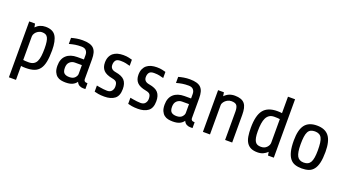

<svg xmlns="http://www.w3.org/2000/svg" viewBox="-60 -1347 3905 2163"><g transform="rotate(20 1892.0 -265.0)"><path d="M164.6 2.9V169.9H79.6V-500H149.4L157.7 -457Q205.6 -506.8 275.4 -506.8Q363.8 -506.8 398.7 -450.4Q433.6 -394 433.6 -282.2Q433.6 -200.2 422.6 -144.5Q411.6 -88.9 386.7 -55.7Q361.8 -22 321.3 -7.6Q280.8 6.8 220.7 6.8Q203.6 6.8 189.7 5.9Q175.8 4.9 164.6 2.9ZM259.8 -435.1Q233.9 -435.1 212.2 -422.1Q190.4 -409.2 177.5 -389.6Q164.6 -370.1 164.6 -350.1V-68.8Q175.8 -66.9 191.7 -65.9Q207.5 -64.9 230.5 -64.9Q299.3 -64.9 324.2 -117.2Q336.9 -143.1 341.8 -181.6Q346.7 -220.2 346.7 -272Q346.7 -364.7 327.1 -400.9Q316.4 -419.9 300 -427.5Q283.7 -435.1 259.8 -435.1Z M934.6 -69.8V0H904.3Q884.3 0 862.8 -10.7Q841.3 -21.5 829.1 -48.8Q810.5 -22 779.5 -7.6Q748.5 6.8 697.3 6.8Q670.4 6.8 643.3 1.5Q616.2 -3.9 595.2 -20.5Q574.2 -37.1 561.3 -66.2Q548.3 -95.2 548.3 -141.1Q548.3 -222.2 595.5 -265.1Q642.6 -308.1 726.6 -308.1H805.2V-361.8Q805.2 -394 786.9 -414.6Q768.6 -435.1 730.5 -435.1Q687.5 -435.1 655.5 -429.9Q623.5 -424.8 585.4 -414.1V-486.8Q613.3 -495.1 648.2 -501Q683.1 -506.8 720.2 -506.8Q816.4 -506.8 854 -467.3Q873.5 -446.8 881.8 -415.8Q890.1 -384.8 890.1 -341.8V-102.1Q890.1 -86.9 900.1 -78.4Q910.2 -69.8 934.6 -69.8ZM717.3 -64.9Q762.2 -64.9 783.7 -88.6Q805.2 -112.3 805.2 -134.8V-240.2H721.2Q686.5 -240.2 660.9 -216.8Q635.3 -193.4 635.3 -147Q635.3 -100.1 656.2 -82.5Q677.2 -64.9 717.3 -64.9Z M1331.1 -145Q1331.1 -62 1285.6 -27.6Q1240.2 6.8 1163.1 6.8Q1120.1 6.8 1090.1 1.5Q1060.1 -3.9 1043 -8.8V-82Q1055.2 -79.6 1077.6 -75.7Q1100.1 -71.8 1125.2 -68.8Q1150.4 -65.9 1169.9 -65.9Q1206.5 -65.9 1224.4 -88.1Q1242.2 -110.4 1242.2 -140.1Q1242.2 -175.8 1229.7 -192.9Q1217.3 -210 1179.2 -216.8Q1102.1 -231 1070.6 -265.4Q1039.1 -299.8 1039.1 -356Q1039.1 -397 1052 -425.5Q1064.9 -454.1 1087.4 -472.2Q1109.9 -490.2 1140.4 -498.5Q1170.9 -506.8 1207 -506.8Q1246.1 -506.8 1272.5 -500.5Q1298.8 -494.1 1314 -490.2V-417Q1301.3 -419.9 1288.8 -422.9Q1276.4 -425.8 1264.2 -429.2Q1240.2 -435.1 1199.2 -435.1Q1156.2 -435.1 1141.1 -413.8Q1126 -392.6 1126 -360.8Q1126 -306.2 1189.9 -295.9Q1268.1 -283.2 1299.6 -247.1Q1331.1 -210.9 1331.1 -145Z M1732.9 -145Q1732.9 -62 1687.5 -27.6Q1642.1 6.8 1564.9 6.8Q1522 6.8 1491.9 1.5Q1461.9 -3.9 1444.8 -8.8V-82Q1457 -79.6 1479.5 -75.7Q1502 -71.8 1527.1 -68.8Q1552.2 -65.9 1571.8 -65.9Q1608.4 -65.9 1626.2 -88.1Q1644 -110.4 1644 -140.1Q1644 -175.8 1631.6 -192.9Q1619.1 -210 1581.1 -216.8Q1503.9 -231 1472.4 -265.4Q1440.9 -299.8 1440.9 -356Q1440.9 -397 1453.9 -425.5Q1466.8 -454.1 1489.3 -472.2Q1511.7 -490.2 1542.2 -498.5Q1572.8 -506.8 1608.9 -506.8Q1647.9 -506.8 1674.3 -500.5Q1700.7 -494.1 1715.8 -490.2V-417Q1703.1 -419.9 1690.7 -422.9Q1678.2 -425.8 1666 -429.2Q1642.1 -435.1 1601.1 -435.1Q1558.1 -435.1 1543 -413.8Q1527.8 -392.6 1527.8 -360.8Q1527.8 -306.2 1591.8 -295.9Q1669.9 -283.2 1701.4 -247.1Q1732.9 -210.9 1732.9 -145Z M2219.2 -69.8V0H2189Q2168.9 0 2147.5 -10.7Q2126 -21.5 2113.8 -48.8Q2095.2 -22 2064.2 -7.6Q2033.2 6.8 1981.9 6.8Q1955.1 6.8 1928 1.5Q1900.9 -3.9 1879.9 -20.5Q1858.9 -37.1 1845.9 -66.2Q1833 -95.2 1833 -141.1Q1833 -222.2 1880.1 -265.1Q1927.2 -308.1 2011.2 -308.1H2089.8V-361.8Q2089.8 -394 2071.5 -414.6Q2053.2 -435.1 2015.1 -435.1Q1972.2 -435.1 1940.2 -429.9Q1908.2 -424.8 1870.1 -414.1V-486.8Q1897.9 -495.1 1932.9 -501Q1967.8 -506.8 2004.9 -506.8Q2101.1 -506.8 2138.7 -467.3Q2158.2 -446.8 2166.5 -415.8Q2174.8 -384.8 2174.8 -341.8V-102.1Q2174.8 -86.9 2184.8 -78.4Q2194.8 -69.8 2219.2 -69.8ZM2002 -64.9Q2046.9 -64.9 2068.4 -88.6Q2089.8 -112.3 2089.8 -134.8V-240.2H2005.9Q1971.2 -240.2 1945.6 -216.8Q1919.9 -193.4 1919.9 -147Q1919.9 -100.1 1940.9 -82.5Q1961.9 -64.9 2002 -64.9Z M2428.7 -350.1V0H2343.8V-500H2413.6L2420.9 -455.1Q2469.7 -506.8 2543.9 -506.8Q2627.4 -506.8 2662.1 -464.4Q2679.7 -442.9 2687.3 -409.4Q2694.8 -376 2694.8 -330.1V0H2609.9V-339.8Q2609.9 -387.2 2594.2 -411.1Q2578.6 -435.1 2528.8 -435.1Q2502.4 -435.1 2479.7 -422.1Q2457 -409.2 2442.9 -389.6Q2428.7 -370.1 2428.7 -350.1Z M3193.8 -700.2V0H3124L3117.2 -42Q3093.8 -19 3064.9 -6.1Q3036.1 6.8 2998 6.8Q2950.2 6.8 2919.2 -8.1Q2888.2 -22.9 2869.1 -52.2Q2850.1 -81.1 2842.5 -125.5Q2835 -169.9 2835 -228Q2835 -376 2886.5 -441.4Q2938 -506.8 3052.7 -506.8Q3086.4 -506.8 3108.9 -502.9V-700.2ZM3014.2 -64.9Q3057.6 -64.9 3083.3 -92Q3108.9 -119.1 3108.9 -149.9V-431.2Q3098.1 -433.1 3082 -434.1Q3065.9 -435.1 3043 -435.1Q3006.8 -435.1 2984.1 -420.4Q2961.4 -405.8 2947.3 -378.4Q2933.6 -351.1 2927.7 -310.5Q2921.9 -270 2921.9 -217.8Q2921.9 -172.9 2927.7 -143.3Q2933.6 -113.8 2944.3 -96.7Q2955.6 -79.1 2972.7 -72Q2989.7 -64.9 3014.2 -64.9Z M3718.8 -259.8Q3718.8 -181.2 3706.8 -129.6Q3694.8 -78.1 3670.9 -47.9Q3647 -17.1 3611.3 -5.1Q3575.7 6.8 3528.8 6.8Q3482.9 6.8 3447.8 -5.1Q3412.6 -17.1 3388.2 -47.9Q3364.3 -78.1 3351.6 -129.6Q3338.9 -181.2 3338.9 -259.8Q3338.9 -388.2 3384.8 -447.5Q3430.7 -506.8 3528.8 -506.8Q3627 -506.8 3672.9 -447.5Q3718.8 -388.2 3718.8 -259.8ZM3631.8 -245.1Q3631.8 -297.9 3627 -335Q3622.1 -372.1 3610.4 -394.5Q3587.9 -437 3528.8 -437Q3469.2 -437 3447.8 -394.5Q3436 -372.1 3430.9 -335Q3425.8 -297.9 3425.8 -245.1Q3425.8 -147 3448.7 -105Q3471.7 -63 3528.8 -63Q3585.9 -63 3608.9 -105Q3631.8 -147 3631.8 -245.1Z"/></g></svg>

Font: Moulpali
Style: Regular
Weight: 400
Designer: Danh Hong
Version: Version 8.002; ttfautohint (v1.8.3)